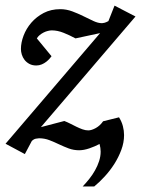

<svg xmlns="http://www.w3.org/2000/svg" viewBox="-36 -527 506 689"><path d="M110.8 -70.8 194.8 -92.8Q205.1 -88.9 216.1 -83.3Q227.1 -77.6 238 -72.3Q249 -66.9 259.8 -63Q270.5 -59.1 280.8 -59.1Q292.5 -59.1 307.9 -67.6Q323.2 -76.2 334 -91.8L391.1 -106Q400.9 -90.3 405 -74.2Q409.2 -58.1 409.2 -42Q409.2 -15.6 399.4 10.7Q389.6 37.1 374.3 61.3Q358.9 85.4 339.8 106.2Q320.8 127 302.2 142.1H260.7Q272.5 129.9 284.2 115.2Q295.9 100.6 304.9 84.5Q314 68.4 319.6 51.3Q325.2 34.2 325.2 17.1Q325.2 4.4 321.3 -10.3Q304.7 -1.5 284.7 5.4Q264.6 12.2 248 12.2Q228 12.2 210.4 5.6Q192.9 -1 176 -9Q159.2 -17.1 141.6 -23.9Q124 -30.8 104 -30.8Q100.1 -30.8 92.5 -29.3Q85 -27.8 78.1 -21L53.2 25.9L-16.1 -11.2L323.2 -408.2L234.9 -389.2Q214.4 -400.4 192.4 -409.2Q170.4 -418 149.9 -418Q143.6 -418 135.7 -416Q127.9 -414.1 120.6 -410.4Q113.3 -406.7 106.7 -401.4Q100.1 -396 96.2 -389.2L148.9 -325.2Q147 -322.3 142.1 -316.7Q137.2 -311 130.1 -305.4Q123 -299.8 113.8 -295.9Q104.5 -292 94.2 -292Q80.1 -292 69.6 -297.6Q59.1 -303.2 52.2 -312Q45.4 -320.8 42.2 -331.3Q39.1 -341.8 39.1 -351.1Q39.1 -374 48.6 -399.2Q58.1 -424.3 76.4 -445.6Q94.7 -466.8 120.8 -480.5Q147 -494.1 180.2 -494.1Q202.1 -494.1 223.1 -486.3Q244.1 -478.5 263.2 -469Q282.2 -459.5 299.1 -451.7Q315.9 -443.8 330.1 -443.8Q333 -443.8 338.4 -445.1Q343.8 -446.3 353 -451.2L375 -506.8L450.2 -467.8Z"/></svg>

Font: Charis SIL
Style: Italic
Weight: 400
Italic angle: -11°
Foundry: SIL International
Version: Version 4.112